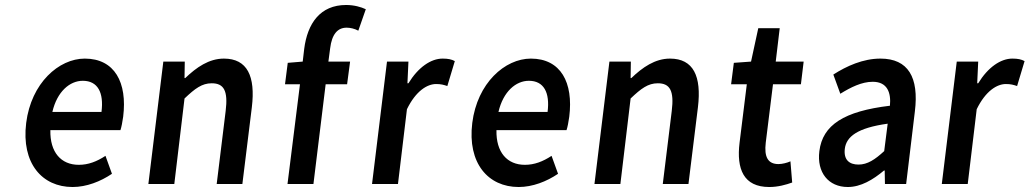

<svg xmlns="http://www.w3.org/2000/svg" viewBox="-20 -738 4129 770"><path d="M85 -245C65 -83 149 12 271 12C327 12 383 -10 429 -41L403 -113C368 -90 334 -77 296 -77C225 -77 180 -127 182 -216H463C467 -228 471 -248 474 -270C491 -407 440 -503 320 -503C216 -503 105 -405 85 -245ZM190 -289C209 -371 260 -414 312 -414C372 -414 397 -367 387 -289Z M575 0H679L720 -343C762 -383 790 -404 829 -404C878 -404 895 -374 885 -293L849 0H952L990 -308C1005 -432 972 -503 878 -503C818 -503 768 -468 723 -425H720L721 -491H635Z M1447 -701C1428 -710 1400 -718 1368 -718C1264 -718 1213 -644 1200 -542L1194 -491L1134 -486L1123 -400H1183L1133 0H1237L1286 -400H1372L1384 -491H1297L1304 -544C1311 -601 1334 -627 1370 -627C1385 -627 1402 -623 1417 -615Z M1472 0H1576L1612 -300C1648 -374 1694 -401 1729 -401C1748 -401 1759 -398 1774 -393L1804 -493C1791 -500 1777 -503 1755 -503C1708 -503 1657 -468 1618 -404H1614L1618 -491H1532Z M1874 -245C1854 -83 1938 12 2060 12C2116 12 2172 -10 2218 -41L2192 -113C2157 -90 2123 -77 2085 -77C2014 -77 1969 -127 1971 -216H2252C2256 -228 2260 -248 2263 -270C2280 -407 2229 -503 2109 -503C2005 -503 1894 -405 1874 -245ZM1979 -289C1998 -371 2049 -414 2101 -414C2161 -414 2186 -367 2176 -289Z M2364 0H2468L2509 -343C2551 -383 2579 -404 2618 -404C2667 -404 2684 -374 2674 -293L2638 0H2741L2779 -308C2794 -432 2761 -503 2667 -503C2607 -503 2557 -468 2512 -425H2509L2510 -491H2424Z M2946 -166C2933 -60 2962 12 3065 12C3100 12 3132 3 3157 -6L3150 -91C3137 -85 3117 -80 3102 -80C3060 -80 3044 -108 3051 -166L3080 -400H3192L3203 -491H3091L3107 -625H3021L2992 -491L2923 -486L2912 -400H2975Z M3266 -132C3255 -46 3303 12 3380 12C3432 12 3481 -17 3525 -54H3528L3529 0H3614L3649 -291C3666 -428 3622 -503 3511 -503C3441 -503 3375 -473 3322 -439L3350 -362C3392 -388 3436 -410 3480 -410C3539 -410 3554 -366 3549 -314C3365 -292 3279 -237 3266 -132ZM3368 -141C3374 -190 3418 -225 3540 -242L3526 -132C3489 -98 3459 -78 3423 -78C3386 -78 3363 -97 3368 -141Z M3757 0H3861L3897 -300C3933 -374 3979 -401 4014 -401C4033 -401 4044 -398 4059 -393L4089 -493C4076 -500 4062 -503 4040 -503C3993 -503 3942 -468 3903 -404H3899L3903 -491H3817Z"/></svg>

Font: Falling Sky
Style: CondObl
Weight: 400
Designer: Paul D. Hunt
Foundry: Adobe Systems Incorporated
Version: Version 1.02